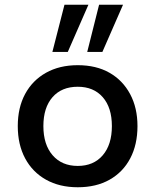

<svg xmlns="http://www.w3.org/2000/svg" viewBox="-20 -781 655 810"><path d="M308 9Q231 9 174 -23Q117 -55 86 -113Q55 -171 55 -249Q55 -327 86 -384.5Q117 -442 174 -474Q231 -506 308 -506Q386 -506 442 -474Q498 -442 529 -384Q560 -326 560 -249Q560 -171 529.5 -113Q499 -55 442.5 -23Q386 9 308 9ZM308 -81Q375 -81 413.5 -126Q452 -171 452 -249Q452 -327 413.5 -371Q375 -415 308 -415Q240 -415 201.5 -371Q163 -327 163 -249Q163 -171 202 -126Q241 -81 308 -81ZM348 -562 398 -761H499L412 -562ZM201 -562 252 -761H353L266 -562Z"/></svg>

Font: Nunito Sans 8pt SemiBold
Style: Regular
Weight: 600
Version: Version 3.101;gftools[0.9.27]